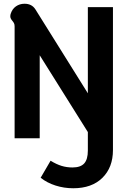

<svg xmlns="http://www.w3.org/2000/svg" viewBox="-20 -738 668 1025"><path d="M197 211 250 120Q281 139 308.5 147.5Q336 156 367 156Q410 156 429.5 134.5Q449 113 449 66V-33L192 -443V0H58V-597Q58 -608 54.5 -614.5Q51 -621 45 -628Q35 -640 35 -650Q35 -659 37 -664Q45 -690 65 -704Q85 -718 111 -718Q150 -718 169 -688L449 -240V-700H583V63Q583 156 526.5 211.5Q470 267 371 267Q322 267 276.5 252.5Q231 238 197 211Z"/></svg>

Font: Niramit
Style: Bold
Weight: 700
Designer: Katatrad Aksorn Co.,Ltd.
Foundry: Cadson Demak Co.,Ltd.
Version: Version 1.001; ttfautohint (v1.6)